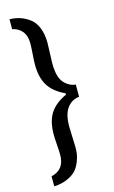

<svg xmlns="http://www.w3.org/2000/svg" viewBox="-146 -873 649 1091"><g transform="rotate(-15 179.0 -327.5)"><path d="M298 -363V-291Q255 -287 227.5 -251Q200 -215 200 -142Q200 -118 202 -79Q204 -40 204 -21Q204 -1 202 17Q200 35 189.5 62.5Q179 90 162 110Q145 130 110.5 146Q76 162 30 164V105Q109 87 109 0Q109 -21 106 -61.5Q103 -102 103 -121Q103 -197 132.5 -244Q162 -291 229 -322V-330Q162 -361 132.5 -408.5Q103 -456 103 -532Q103 -554 106 -594Q109 -634 109 -656Q109 -742 30 -761V-819Q63 -818 91 -809Q119 -800 146 -780.5Q173 -761 188.5 -723Q204 -685 204 -633Q204 -613 202 -573.5Q200 -534 200 -514Q200 -432 230 -399Q260 -366 298 -363Z"/></g></svg>

Font: Tenor Sans
Style: Regular
Weight: 400
Designer: Denis Masharov
Foundry: Denis Masharov
Version: Version 1.1